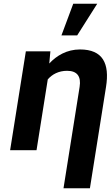

<svg xmlns="http://www.w3.org/2000/svg" viewBox="-20 -802 591 1025"><path d="M34 0H175L235 -378C258 -405 293 -424 338 -424C392 -424 414 -394 405 -338L319 203H460L546 -338C566 -463 529 -538 407 -538C337 -538 282 -505 243 -463L249 -528H118ZM308 -613H392L499 -782H371Z"/></svg>

Font: Asimov Pro
Style: BdObl
Weight: 700
Designer: Google
Version: Version 2.000980; 2014